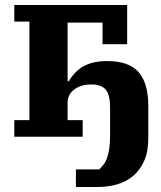

<svg xmlns="http://www.w3.org/2000/svg" viewBox="-20 -544 642 764"><path d="M282 130H375Q384 121 392 111Q400 101 405.5 86Q411 71 414.5 49.5Q418 28 418 -3V-118Q418 -167 400.5 -187.5Q383 -208 344 -208Q302 -208 275.5 -188Q249 -168 249 -135V-66H309V0H37V-66H97V-458H37V-524H486V-368H388V-454H249V-221H254Q279 -263 315.5 -282Q352 -301 406 -301Q493 -301 531.5 -257Q570 -213 570 -124V7Q570 59 554 95.5Q538 132 510.5 155.5Q483 179 446.5 189.5Q410 200 370 200H282Z"/></svg>

Font: IBM Plex Serif
Style: Bold
Weight: 700
Designer: Mike Abbink, Paul van der Laan, Pieter van Rosmalen
Foundry: Bold Monday
Version: Version 2.008